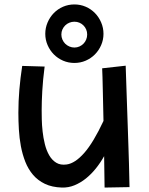

<svg xmlns="http://www.w3.org/2000/svg" viewBox="-20 -802 665 857"><path d="M446.8 35.2 444.8 -105Q428.7 -76.2 408.2 -50.5Q387.7 -24.9 363.8 -5.6Q339.8 13.7 312.7 24.9Q285.6 36.1 255.9 35.2Q211.9 33.7 180.4 18.6Q148.9 3.4 127.4 -21.7Q106 -46.9 93 -79.8Q80.1 -112.8 73.2 -149.4Q66.4 -186 64.2 -224.4Q62 -262.7 62 -298.8Q62 -349.6 66.4 -401.6Q70.8 -453.6 79.1 -507.8L179.2 -504.9Q171.4 -444.3 168.7 -396Q166 -347.7 166 -311Q166 -294.4 166.5 -269Q167 -243.7 170.2 -215.1Q173.3 -186.5 180.2 -158.7Q187 -130.9 199.5 -109.1Q211.9 -87.4 231 -75.7Q250 -64 277.8 -67.9Q315.4 -73.2 356.2 -119.6Q397 -166 441.9 -262.2Q440.4 -339.8 439.2 -386.2Q438 -432.6 437.5 -457Q436.5 -485.8 436 -497.1L541 -508.8Q543.9 -424.8 546.1 -357.2Q548.3 -289.6 550.3 -235.6Q552.2 -181.6 553.5 -140.9Q554.7 -100.1 555.7 -70.3Q557.6 -0.5 558.1 33.2ZM441.9 -650.9Q441.9 -624.5 431.6 -600.8Q421.4 -577.1 403.8 -559.3Q386.2 -541.5 362.5 -531.2Q338.9 -521 312 -521Q285.2 -521 261.5 -531.2Q237.8 -541.5 220.2 -559.3Q202.6 -577.1 192.4 -600.8Q182.1 -624.5 182.1 -650.9Q182.1 -677.7 192.4 -701.7Q202.6 -725.6 220.2 -743.7Q237.8 -761.7 261.5 -772Q285.2 -782.2 312 -782.2Q338.9 -782.2 362.5 -772Q386.2 -761.7 403.8 -743.7Q421.4 -725.6 431.6 -701.7Q441.9 -677.7 441.9 -650.9ZM369.1 -647.9Q369.1 -660.2 364.7 -670.4Q360.4 -680.7 352.5 -688.5Q344.7 -696.3 334.5 -700.7Q324.2 -705.1 312 -705.1Q300.3 -705.1 289.6 -700.7Q278.8 -696.3 271 -688.5Q263.2 -680.7 258.5 -670.4Q253.9 -660.2 253.9 -647.9Q253.9 -636.2 258.5 -625.5Q263.2 -614.7 271 -606.9Q278.8 -599.1 289.6 -594.5Q300.3 -589.8 312 -589.8Q324.2 -589.8 334.5 -594.5Q344.7 -599.1 352.5 -606.9Q360.4 -614.7 364.7 -625.5Q369.1 -636.2 369.1 -647.9Z"/></svg>

Font: McLaren
Style: Regular
Weight: 400
Designer: Astigmatic (AOETI)
Foundry: Astigmatic (AOETI)
Version: Version 1.000